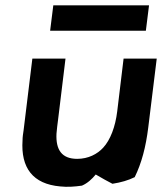

<svg xmlns="http://www.w3.org/2000/svg" viewBox="-20 -694 611 724"><path d="M542 -674H181L169 -578H530ZM102 -473 69 -203C67 -190 65 -177 65 -165C58 -61 104 0 207 9C234 12 261 10 289 6C310 -3 327 -19 341 -36C365 -22 386 -10 404 -1C436 -6 464 -14 488 -26C514 -79 530 -140 539 -213L571 -473H446L422 -274C415 -216 396 -166 369 -137C347 -113 313 -95 271 -95C213 -95 190 -129 193 -190C194 -207 197 -225 199 -243L227 -473Z"/></svg>

Font: Bluebird
Style: Obl
Weight: 400
Designer: Jasper
Foundry: Cannot Into Space Fonts
Version: Version 0.98